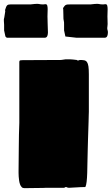

<svg xmlns="http://www.w3.org/2000/svg" viewBox="-38 -978 582 999"><path d="M418.5 -199.2Q417.5 -166 417 -135Q416.5 -104 415.8 -77.9Q415 -51.8 412.8 -32.7Q410.6 -13.7 406.2 -4.9Q395 -4.9 380.9 -4.2Q366.7 -3.4 354 -2.7Q341.3 -2 332.5 -1.5Q323.7 -1 323.2 -1H320.3Q314.5 -1 311.3 -2.9Q308.1 -4.9 304.2 -4.9Q302.2 -4.4 300.3 -3.4Q296.4 -1.5 296.4 -1H203.6Q202.1 -0.5 186.3 -0.2Q170.4 0 150.4 0.2Q130.4 0.5 112.3 0.7Q94.2 1 88.4 1Q80.1 1 74.7 -4.6Q69.3 -10.3 66.2 -19Q63 -27.8 61.5 -38.3Q60.1 -48.8 59.3 -59.1Q58.6 -69.3 58.6 -77.9Q58.6 -86.4 58.6 -90.8Q59.6 -151.4 59.8 -214.8Q60.1 -278.3 62.5 -338.9V-654.8Q62.5 -663.1 67.9 -664.1Q73.2 -665 79.6 -665Q129.9 -665 179.2 -665.5Q228.5 -666 279.3 -666Q283.7 -666 288.6 -667.2Q293.5 -668.5 302.2 -669.2Q311 -669.9 325.2 -669.4Q339.4 -668.9 361.3 -666Q365.7 -662.1 369.4 -663.3Q373 -664.6 377.4 -666Q391.1 -666 400.1 -664.3Q409.2 -662.6 414.6 -655Q419.9 -647.5 422.1 -632.6Q424.3 -617.7 424.3 -591.3V-396Q424.3 -395.5 423.8 -381.1Q423.3 -366.7 422.9 -345Q422.4 -323.2 421.4 -298.3Q420.4 -273.4 419.9 -251.7Q419.4 -230 418.9 -215.1Q418.5 -200.2 418.5 -199.2ZM199.2 -956.1Q206.1 -956.1 208 -948.7Q210 -941.4 210 -930.7Q210 -921.9 209.5 -911.4Q209 -900.9 209 -892.1Q209 -889.6 209.2 -885Q209.5 -880.4 209.5 -874.8Q209.5 -869.1 209.7 -863.3Q210 -857.4 210 -853Q210 -841.8 210.7 -831.1Q211.4 -820.3 211.4 -809.1Q211.4 -799.3 208.3 -791Q205.1 -782.7 196.3 -781.7H-2.9L-9.8 -788.1L-16.6 -819.8V-849.1Q-16.6 -858.9 -17.8 -868.4Q-19 -877.9 -15.6 -887.7L-10.7 -918.9Q-10.7 -920.4 -11.2 -922.4Q-11.7 -924.3 -11.7 -925.8Q-8.8 -934.6 -6.6 -940.4Q-4.4 -946.3 -1.5 -949.5Q1.5 -952.6 5.6 -953.9Q9.8 -955.1 17.1 -955.1H121.1Q133.8 -956.5 141.8 -957.3Q149.9 -958 155.3 -958Q160.2 -958 163.1 -957.5Q166 -957 168.7 -956.5Q171.4 -956.1 174.3 -955.6Q177.2 -955.1 182.1 -955.1Q185.1 -955.1 188.5 -955.1Q191.9 -955.1 196.3 -956.1ZM511.2 -956.1Q518.1 -956.1 520 -948.7Q522 -941.4 522 -930.7Q522 -921.9 521.5 -911.4Q521 -900.9 521 -892.1Q521 -889.6 521.2 -885Q521.5 -880.4 521.5 -874.8Q521.5 -869.1 521.7 -863.3Q522 -857.4 522 -853Q522 -846.2 521 -841.1Q520 -835.9 520 -832Q520 -825.7 521.7 -821Q523.4 -816.4 523.4 -809.1Q523.4 -799.3 520.3 -791Q517.1 -782.7 508.3 -781.7H359.4L302.2 -788.1L295.4 -819.8V-849.1Q295.4 -856.4 295.2 -861.8Q294.9 -867.2 293 -875Q292.5 -877 292.2 -879.4Q292 -881.8 292 -887.5Q292 -893.1 291.7 -902.8Q291.5 -912.6 291 -928.7Q291 -930.2 290.5 -932.4Q290 -934.6 290 -936Q294.4 -942.4 297.4 -946.3Q300.3 -950.2 304.2 -952.1Q308.1 -954.1 313.7 -954.6Q319.3 -955.1 329.1 -955.1H433.1Q445.8 -956.5 453.9 -957.3Q461.9 -958 467.3 -958Q472.2 -958 475.1 -957.5Q478 -957 480.5 -956.5Q482.9 -956.1 486.1 -955.6Q489.3 -955.1 494.1 -955.1Q497.1 -955.1 500.5 -955.1Q503.9 -955.1 508.3 -956.1Z"/></svg>

Font: Sigmar One
Style: Regular
Weight: 400
Version: Version 1.000